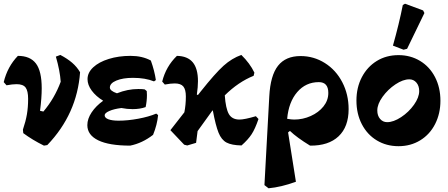

<svg xmlns="http://www.w3.org/2000/svg" viewBox="-25 -773 2408 1031"><path d="M405 -385Q389 -161 229 6L211 9Q150 -21 100 -58L98 -77Q113 -121 119.5 -159Q126 -197 126 -242Q126 -285 112.5 -303Q99 -321 64 -321Q42 -321 10 -315L-5 -332Q15 -415 71 -473Q137 -473 168 -432Q199 -391 199 -299Q199 -247 190 -178L208 -174Q268 -245 301 -334Q297 -393 275 -469L299 -478Q337 -458 362.5 -436Q388 -414 405 -385Z M824 -155Q819 -103 797 -49Q739 -4 674 9Q561 9 502.5 -19.5Q444 -48 444 -101Q444 -135 467 -169.5Q490 -204 529 -232Q490 -256 467.5 -286.5Q445 -317 445 -348Q445 -383 475.5 -411.5Q506 -440 559 -456.5Q612 -473 676 -473Q739 -473 785 -448Q805 -392 812 -343L802 -336Q755 -355 689 -355Q635 -355 600 -340.5Q565 -326 565 -303Q565 -285 603 -272Q660 -295 718 -295Q741 -295 752 -293L763 -284Q764 -277 764 -263Q764 -230 757 -198Q727 -187 687 -187Q657 -187 627 -193Q587 -188 562 -177Q537 -166 537 -154Q537 -140 557 -132.5Q577 -125 612 -125Q661 -125 717.5 -135.5Q774 -146 814 -163Z M1363 -134Q1345 -81 1326 -52Q1307 -23 1272 8Q1219 7 1191.5 -7.5Q1164 -22 1148.5 -60.5Q1133 -99 1118 -179L1116 -180L1036 -69L1028 -6L981 8H980L964 4L890 -74L965 -170Q973 -210 973 -255Q973 -292 959.5 -308.5Q946 -325 913 -325Q892 -325 860 -319L846 -335Q866 -416 925 -473Q982 -472 1010 -438.5Q1038 -405 1038 -337Q1038 -306 1032 -265L1038 -263L1053 -282Q1131 -380 1175.5 -420Q1220 -460 1271 -478Q1317 -433 1341 -383L1337 -366Q1255 -333 1182 -261Q1187 -190 1204 -160.5Q1221 -131 1261 -131Q1288 -131 1349 -149Z M1640 9Q1568 -35 1532 -70L1522 -62L1564 203Q1484 232 1417 238L1395 221L1421 -256Q1427 -368 1468 -420Q1509 -472 1589 -472Q1660 -472 1719.5 -434.5Q1779 -397 1813 -331.5Q1847 -266 1847 -187Q1847 -92 1793 -41Q1739 10 1640 9ZM1555 -131Q1601 -131 1643.5 -150Q1686 -169 1712 -201.5Q1738 -234 1738 -274Q1738 -332 1687 -332Q1617 -332 1571 -278.5Q1525 -225 1517 -135Q1541 -131 1555 -131Z M1889 -233Q1889 -303 1918 -358.5Q1947 -414 1998 -445.5Q2049 -477 2115 -477Q2179 -477 2230.5 -446Q2282 -415 2311 -359Q2340 -303 2340 -232Q2340 -163 2311.5 -107Q2283 -51 2231.5 -19.5Q2180 12 2115 12Q2050 12 1998.5 -19Q1947 -50 1918 -106Q1889 -162 1889 -233ZM2226 -284Q2226 -312 2211 -329.5Q2196 -347 2173 -347Q2139 -347 2098.5 -320Q2058 -293 2029.5 -253.5Q2001 -214 2001 -180Q2001 -152 2016 -134.5Q2031 -117 2054 -117Q2088 -117 2129 -144Q2170 -171 2198 -210.5Q2226 -250 2226 -284ZM2085 -528Q2118 -645 2138 -746L2150 -753L2247 -717L2254 -703L2161 -511L2142 -506Z"/></svg>

Font: Alegreya ExtraBold
Style: Regular
Weight: 800
Designer: Juan Pablo del Peral
Foundry: Huerta Tipografica
Version: Version 2.007; ttfautohint (v1.6)